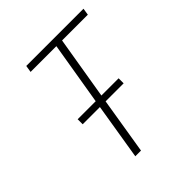

<svg xmlns="http://www.w3.org/2000/svg" viewBox="-200 -868 1001 1001"><g transform="rotate(-45 300.0 -367.5)"><path d="M223 0 274 -312H147V-349H280L338 -697H148L154 -735H576L570 -697H380L322 -349H449V-312H316L265 0Z"/></g></svg>

Font: Iosevka Extralight Extended
Style: Italic
Weight: 200
Width: 7
Italic angle: -9°
Monospace: yes
Designer: Belleve Invis
Foundry: Belleve Invis
Version: Version 32.5.0; ttfautohint (v1.8.4)